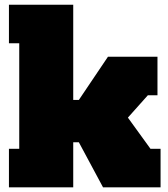

<svg xmlns="http://www.w3.org/2000/svg" viewBox="-20 -798 714 818"><path d="M664.1 -164.1V0H418.9L315.9 -191.9H292V0H18.1V-164.1H62V-613.8H18.1V-777.8H292V-372.1H315.9L439.9 -556.2H650.9V-392.1H609.9L524.9 -296.9L621.1 -164.1Z"/></svg>

Font: AlfaSlabOne-Regular
Style: Regular
Weight: 400
Designer: JM Sole
Foundry: JM Sole
Version: Version 1.001